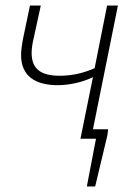

<svg xmlns="http://www.w3.org/2000/svg" viewBox="-20 -500 489 692"><path d="M270 0H326L293 172H323L367 -12L370 -34H315L405 -480H366L321 -254C281 -237 242 -227 195 -227C129 -227 94 -250 94 -309C94 -326 97 -344 102 -365L127 -480H88L64 -365C59 -341 56 -318 56 -301C56 -224 110 -193 188 -193C228 -193 277 -203 315 -222Z"/></svg>

Font: Source Sans Pro Light
Style: Italic
Weight: 300
Italic angle: -11°
Designer: Paul D. Hunt
Foundry: Adobe Systems Incorporated
Version: Version 3.006;hotconv 1.0.111;makeotfexe 2.5.65597